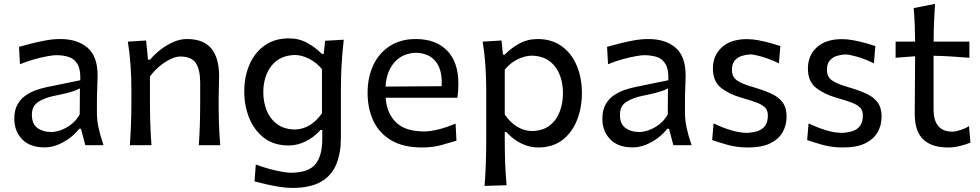

<svg xmlns="http://www.w3.org/2000/svg" viewBox="-20 -738 4983 976"><path d="M206.5 11.2Q131.8 11.2 92.3 -30.3Q52.7 -71.8 52.7 -134.3Q52.7 -177.7 68.8 -206.5Q85 -235.4 110.6 -252.9Q136.2 -270.5 165 -280.5Q193.8 -290.5 219.2 -295.4L388.2 -330.1Q390.1 -383.8 374.5 -411.1Q358.9 -438.5 330.6 -448Q302.2 -457.5 265.6 -457.5Q251.5 -457.5 222.2 -452.4Q192.9 -447.3 156 -437Q119.1 -426.8 81.5 -411.6L76.7 -500Q101.6 -506.8 137.2 -516.1Q172.9 -525.4 211.9 -532.5Q251 -539.6 286.1 -539.6Q373.5 -539.6 424.8 -495.6Q476.1 -451.7 476.1 -354Q476.1 -330.1 474.4 -293.7Q472.7 -257.3 472.7 -224.1V-162.6Q472.7 -127 481.4 -86.7Q490.2 -46.4 506.3 0H413.6L391.6 -83.5H382.8Q351.6 -43 303 -15.9Q254.4 11.2 206.5 11.2ZM240.7 -66.9Q262.2 -66.9 289.6 -76.7Q316.9 -86.4 342.8 -106.4Q368.7 -126.5 385.3 -156.7L386.2 -288.6Q377.9 -284.2 364.7 -278.8Q351.6 -273.4 325.9 -266.6Q300.3 -259.8 254.9 -250.5Q210 -241.7 176 -220.9Q142.1 -200.2 142.1 -154.8Q142.1 -107.4 170.4 -87.2Q198.7 -66.9 240.7 -66.9Z M640.1 0Q644 -58.1 646 -112.3Q647.9 -166.5 647.9 -231.9V-284.7Q647.9 -342.8 643.8 -404.3Q639.6 -465.8 629.9 -526.4L722.7 -532.2L732.4 -434.6H742.7Q762.7 -459 793 -483.2Q823.2 -507.3 858.9 -523.4Q894.5 -539.6 930.2 -539.6Q1014.6 -539.6 1054.2 -491.5Q1093.8 -443.4 1093.8 -351.1Q1093.8 -316.9 1092.5 -286.4Q1091.3 -255.9 1091.3 -231.9Q1091.3 -166.5 1093 -112.3Q1094.7 -58.1 1099.6 0H990.7Q994.6 -58.1 996.1 -111.8Q997.6 -165.5 997.6 -227.5V-317.4Q997.6 -383.8 975.6 -417.2Q953.6 -450.7 896.5 -450.7Q874 -450.7 845.7 -437Q817.4 -423.3 790 -400.4Q762.7 -377.4 742.2 -349.1V-227.5Q742.2 -165.5 743.9 -111.8Q745.6 -58.1 750 0Z M1464.8 217.3Q1434.6 217.3 1398.7 211.4Q1362.8 205.6 1329.6 197.8Q1296.4 189.9 1273.9 184.1L1280.3 98.1Q1315.9 111.8 1351.3 121.1Q1386.7 130.4 1414.8 135.3Q1442.9 140.1 1456.5 140.1Q1546.9 140.1 1582.5 97.7Q1618.2 55.2 1618.2 -30.8V-77.1H1609.4Q1573.7 -38.1 1531.7 -18.3Q1489.7 1.5 1447.8 1.5Q1372.6 1.5 1322.3 -37.1Q1272 -75.7 1246.8 -138.2Q1221.7 -200.7 1221.7 -272.5Q1221.7 -348.6 1248.3 -409.9Q1274.9 -471.2 1325.7 -507.1Q1376.5 -543 1448.7 -543Q1500.5 -543 1542.7 -519.5Q1585 -496.1 1616.2 -463.9H1625.5L1632.8 -530.8L1727.5 -536.1Q1712.9 -410.2 1712.9 -286.6V-36.6Q1712.9 39.6 1689.7 96.7Q1666.5 153.8 1612.3 185.5Q1558.1 217.3 1464.8 217.3ZM1477.5 -79.6Q1559.6 -81.1 1616.7 -162.1V-386.7Q1587.4 -421.4 1550.5 -439.7Q1513.7 -458 1479 -458.5Q1425.3 -457 1389.6 -431.4Q1354 -405.8 1336.2 -363.3Q1318.4 -320.8 1318.4 -269.5Q1318.4 -220.2 1335.2 -177.5Q1352.1 -134.8 1387.5 -107.9Q1422.9 -81.1 1477.5 -79.6Z M2126.5 11.7Q2031.2 11.7 1969.7 -24.2Q1908.2 -60.1 1878.4 -122.8Q1848.6 -185.5 1848.6 -266.1Q1848.6 -345.7 1877.9 -407.5Q1907.2 -469.2 1962.2 -504.4Q2017.1 -539.6 2093.8 -539.6Q2194.3 -539.6 2252.2 -481.4Q2310.1 -423.3 2310.1 -312Q2310.1 -272.5 2305.2 -241.2H1940.4Q1945.8 -161.6 1993.4 -115.7Q2041 -69.8 2136.2 -69.8Q2168 -69.8 2211.2 -80.8Q2254.4 -91.8 2295.9 -109.9L2300.3 -22.9Q2269 -13.2 2224.4 -0.7Q2179.7 11.7 2126.5 11.7ZM2225.1 -299.8Q2229.5 -381.3 2195.6 -424.6Q2161.6 -467.8 2095.2 -469.7Q2025.9 -467.8 1985.1 -421.1Q1944.3 -374.5 1939.9 -297.9Z M2443.4 207Q2447.8 148.9 2449.7 92.8Q2451.7 36.6 2451.7 -28.3V-284.7Q2451.7 -342.8 2447.5 -404.3Q2443.4 -465.8 2433.6 -526.4L2529.3 -532.2L2536.6 -460.4H2545.9Q2576.2 -492.2 2618.7 -515.9Q2661.1 -539.6 2712.9 -539.6Q2784.7 -539.6 2835 -503.4Q2885.3 -467.3 2911.6 -405Q2938 -342.8 2938 -264.6Q2938 -190.9 2913.3 -127.9Q2888.7 -64.9 2839.1 -26.6Q2789.6 11.7 2714.4 11.7Q2672.9 11.7 2631.3 -8.1Q2589.8 -27.8 2553.7 -66.9H2545.9V-24.4Q2545.9 37.6 2547.9 91.6Q2549.8 145.5 2555.2 203.6ZM2685.1 -71.8Q2739.7 -73.2 2774.4 -100.3Q2809.1 -127.4 2825.4 -170.9Q2841.8 -214.4 2841.8 -264.2Q2841.8 -316.9 2824.5 -359.6Q2807.1 -402.3 2772.2 -428Q2737.3 -453.6 2683.6 -455.1Q2648.9 -454.6 2612.1 -437Q2575.2 -419.4 2545.9 -384.3V-155.3Q2604 -73.2 2685.1 -71.8Z M3195.8 11.2Q3121.1 11.2 3081.5 -30.3Q3042 -71.8 3042 -134.3Q3042 -177.7 3058.1 -206.5Q3074.2 -235.4 3099.9 -252.9Q3125.5 -270.5 3154.3 -280.5Q3183.1 -290.5 3208.5 -295.4L3377.4 -330.1Q3379.4 -383.8 3363.8 -411.1Q3348.1 -438.5 3319.8 -448Q3291.5 -457.5 3254.9 -457.5Q3240.7 -457.5 3211.4 -452.4Q3182.1 -447.3 3145.3 -437Q3108.4 -426.8 3070.8 -411.6L3065.9 -500Q3090.8 -506.8 3126.5 -516.1Q3162.1 -525.4 3201.2 -532.5Q3240.2 -539.6 3275.4 -539.6Q3362.8 -539.6 3414.1 -495.6Q3465.3 -451.7 3465.3 -354Q3465.3 -330.1 3463.6 -293.7Q3461.9 -257.3 3461.9 -224.1V-162.6Q3461.9 -127 3470.7 -86.7Q3479.5 -46.4 3495.6 0H3402.8L3380.9 -83.5H3372.1Q3340.8 -43 3292.2 -15.9Q3243.7 11.2 3195.8 11.2ZM3230 -66.9Q3251.5 -66.9 3278.8 -76.7Q3306.2 -86.4 3332 -106.4Q3357.9 -126.5 3374.5 -156.7L3375.5 -288.6Q3367.2 -284.2 3354 -278.8Q3340.8 -273.4 3315.2 -266.6Q3289.6 -259.8 3244.1 -250.5Q3199.2 -241.7 3165.3 -220.9Q3131.3 -200.2 3131.3 -154.8Q3131.3 -107.4 3159.7 -87.2Q3188 -66.9 3230 -66.9Z M3783.2 11.7Q3725.1 11.7 3678.5 -1.7Q3631.8 -15.1 3600.1 -25.9L3607.4 -110.8Q3651.4 -89.4 3696.3 -75.9Q3741.2 -62.5 3778.3 -62.5Q3806.6 -64 3830.6 -71.5Q3854.5 -79.1 3868.9 -97.9Q3883.3 -116.7 3883.3 -151.9Q3883.3 -175.3 3870.6 -189.7Q3857.9 -204.1 3828.6 -215.6Q3799.3 -227.1 3749 -241.2Q3685.1 -259.8 3644.5 -292.2Q3604 -324.7 3604 -389.6Q3604 -456.5 3649.7 -497.8Q3695.3 -539.1 3777.3 -539.1Q3805.7 -539.1 3837.2 -533Q3868.7 -526.9 3897.7 -518.8Q3926.8 -510.7 3946.8 -503.9L3939.5 -416Q3891.6 -439 3852.1 -450.2Q3812.5 -461.4 3793.5 -461.4Q3775.4 -460.4 3753.7 -454.6Q3731.9 -448.7 3716.3 -432.1Q3700.7 -415.5 3700.7 -382.3Q3700.7 -348.1 3725.6 -329.8Q3750.5 -311.5 3811 -294.4Q3864.3 -278.8 3901.6 -261.5Q3939 -244.1 3958.7 -217Q3978.5 -189.9 3978.5 -145Q3978.5 -101.6 3958.3 -65.9Q3938 -30.3 3895 -9.3Q3852.1 11.7 3783.2 11.7Z M4266.1 11.7Q4208 11.7 4161.4 -1.7Q4114.7 -15.1 4083 -25.9L4090.3 -110.8Q4134.3 -89.4 4179.2 -75.9Q4224.1 -62.5 4261.2 -62.5Q4289.6 -64 4313.5 -71.5Q4337.4 -79.1 4351.8 -97.9Q4366.2 -116.7 4366.2 -151.9Q4366.2 -175.3 4353.5 -189.7Q4340.8 -204.1 4311.5 -215.6Q4282.2 -227.1 4231.9 -241.2Q4168 -259.8 4127.4 -292.2Q4086.9 -324.7 4086.9 -389.6Q4086.9 -456.5 4132.6 -497.8Q4178.2 -539.1 4260.3 -539.1Q4288.6 -539.1 4320.1 -533Q4351.6 -526.9 4380.6 -518.8Q4409.7 -510.7 4429.7 -503.9L4422.4 -416Q4374.5 -439 4335 -450.2Q4295.4 -461.4 4276.4 -461.4Q4258.3 -460.4 4236.6 -454.6Q4214.8 -448.7 4199.2 -432.1Q4183.6 -415.5 4183.6 -382.3Q4183.6 -348.1 4208.5 -329.8Q4233.4 -311.5 4293.9 -294.4Q4347.2 -278.8 4384.5 -261.5Q4421.9 -244.1 4441.7 -217Q4461.4 -189.9 4461.4 -145Q4461.4 -101.6 4441.2 -65.9Q4420.9 -30.3 4377.9 -9.3Q4335 11.7 4266.1 11.7Z M4797.9 11.7Q4715.8 11.7 4672.9 -29.5Q4629.9 -70.8 4629.9 -158.7Q4629.9 -238.8 4630.9 -314Q4631.8 -389.2 4631.8 -452.1L4532.7 -444.3V-526.4H4631.8Q4631.3 -571.8 4629.9 -612.5Q4628.4 -653.3 4624.5 -696.8L4732.9 -718.3Q4729.5 -665.5 4727.8 -622.3Q4726.1 -579.1 4726.1 -526.4H4907.7V-444.3Q4862.8 -448.2 4816.7 -450.9Q4770.5 -453.6 4725.6 -454.6V-182.6Q4725.6 -68.8 4821.3 -68.8Q4837.4 -68.8 4861.8 -76.7Q4886.2 -84.5 4905.8 -96.7L4913.1 -13.2Q4896 -5.4 4863 3.2Q4830.1 11.7 4797.9 11.7Z"/></svg>

Font: Pinar-DS2-FD Medium
Style: Regular
Weight: 500
Designer: Amin Abedi
Version: Version 3.000